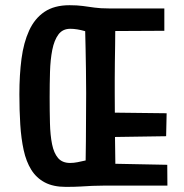

<svg xmlns="http://www.w3.org/2000/svg" viewBox="-20 -726 718 751"><path d="M237.6 5Q188.2 5 155.2 -12.5Q122.2 -30 102.3 -62Q82.4 -94 72.6 -138.8Q62.8 -183.6 59.3 -238.8Q55.8 -294 55.8 -357Q55.8 -432.8 64.1 -496.1Q72.4 -559.4 94 -606.6Q115.6 -653.8 154 -679.7Q192.4 -705.6 252 -705.6Q282.2 -705.6 304.2 -702.6Q326.2 -699.6 349.6 -696.3Q373 -693 405.8 -693H622.8V-605.6L430.8 -604.6Q430.8 -582.4 430.3 -550Q429.8 -517.6 429.3 -482.3Q428.8 -447 428.8 -414.9Q428.8 -382.8 428.8 -361.8L429.2 -285.4L631.8 -283L629.8 -193.2L429.8 -190.2L431.2 -85.4L634.2 -81.4L634.8 0H386.6Q361.4 0 340.6 1Q319.8 2 296.1 3.5Q272.4 5 237.6 5ZM254.2 -88.6Q268 -88.6 283 -91.5Q298 -94.4 315 -98.4Q316 -132.6 316 -174.2Q316 -215.8 316.5 -263.4Q317 -311 317 -361.6Q317 -411.4 316.2 -454.6Q315.4 -497.8 314.8 -535.6Q314.2 -573.4 313.2 -604Q296.6 -608.8 282.1 -611.1Q267.6 -613.4 255 -613.4Q225 -613.4 208.5 -591.1Q192 -568.8 184.5 -530.9Q177 -493 175.6 -445Q174.2 -397 174.2 -345.6Q174.2 -291.2 175.4 -244.2Q176.6 -197.2 183.6 -162.2Q190.6 -127.2 207.1 -107.9Q223.6 -88.6 254.2 -88.6Z"/></svg>

Font: Truculenta
Style: Regular
Weight: 400
Designer: Ivan Castro, Eva Sanz & Omnibus-Type Team
Foundry: Omnibus-Type
Version: Version 1.002